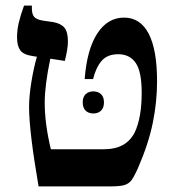

<svg xmlns="http://www.w3.org/2000/svg" viewBox="-20 -667 625 687"><path d="M542 -376Q542 -302 526.5 -226.5Q511 -151 473 -64Q459 -33 449.5 -21Q440 -9 424 -4.5Q408 0 373 0H118Q84 -198 84 -284Q84 -322 92 -372Q100 -422 112 -464L99 -466Q64 -471 52.5 -487Q41 -503 41 -533Q41 -559 47 -585Q53 -611 66 -647H94V-637Q94 -617 102 -607Q110 -597 135 -593L170 -588Q198 -583 210.5 -568Q223 -553 223 -519Q223 -504 220 -486.5Q217 -469 212 -449L160 -457Q140 -361 140 -300Q140 -224 162 -133H353Q431 -133 462 -193Q487 -246 487 -335Q487 -411 465.5 -442Q444 -473 403 -473Q364 -473 343.5 -449Q323 -425 313 -384H283Q291 -490 328 -547Q365 -604 424 -604Q482 -604 512 -546.5Q542 -489 542 -376ZM314 -340Q331 -340 341.5 -330Q352 -320 352 -301Q352 -281 341.5 -271Q331 -261 314 -261Q297 -261 286.5 -271Q276 -281 276 -301Q276 -320 286.5 -330Q297 -340 314 -340Z"/></svg>

Font: Noto Serif Hebrew SemiBold
Style: Regular
Weight: 600
Designer: Monotype Design Team
Foundry: Monotype Imaging Inc.
Version: Version 1.000